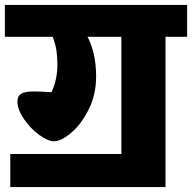

<svg xmlns="http://www.w3.org/2000/svg" viewBox="-40 -716 783 783"><path d="M723 -566H635V47H2V-88H455V-566H317Q352 -499 352 -403Q352 -331 322 -270.5Q292 -210 251 -175Q210 -140 180 -140Q155 -140 119 -166.5Q83 -193 57 -231.5Q31 -270 31 -302Q31 -324 46 -333.5Q61 -343 99 -343Q122 -343 170 -340Q194 -391 194 -452Q194 -483 190.5 -508Q187 -533 175 -566H-20V-696H723Z"/></svg>

Font: FiraGO Heavy
Style: Regular
Weight: 900
Designer: bBox Type
Foundry: bBox Type GmbH
Version: Version 1.001